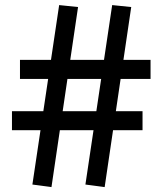

<svg xmlns="http://www.w3.org/2000/svg" viewBox="-20 -745 656 767"><path d="M291.8 -716.9 185.6 2.4 109.4 -7.8 216.3 -724.7ZM504.2 -716.9 398.1 2.4 321.2 -7.8 428.1 -724.7ZM549.4 -300.9V-224.8H27.8V-300.9ZM581.4 -505.9V-429.8H59.8V-505.9Z"/></svg>

Font: Public Sans Thin
Style: Regular
Weight: 100
Designer: The Public Sans project authors (U.S. Web Design System). Libre Franklin designed by Pablo Impallari and Rodrigo Fuenzal
Version: Version 1.008